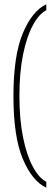

<svg xmlns="http://www.w3.org/2000/svg" viewBox="-20 -765 261 900"><path d="M197 115Q130 83 86.5 -21Q43 -125 43 -315Q43 -503 86.5 -608Q130 -713 197 -745V-717Q163 -700 134 -646.5Q105 -593 88 -509Q71 -425 71 -315Q71 -206 88 -121.5Q105 -37 134 16.5Q163 70 197 87Z"/></svg>

Font: Noto Serif Ethiopic ExtraCondensed Thin
Style: Regular
Weight: 100
Width: 2
Designer: Monotype Design Team
Foundry: Monotype Imaging Inc.
Version: Version 2.102; ttfautohint (v1.8.4.7-5d5b)